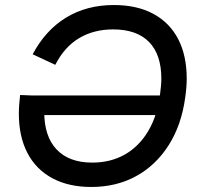

<svg xmlns="http://www.w3.org/2000/svg" viewBox="-20 -731 791 764"><path d="M343 13Q253 13 188 -22Q123 -57 89 -122.5Q55 -188 55 -279Q55 -297 56.5 -316Q58 -335 60 -353L161 -349Q159 -332 157.5 -316Q156 -300 156 -286Q156 -188 205.5 -136Q255 -84 347 -84Q420 -84 476.5 -116Q533 -148 569.5 -209Q606 -270 617 -357Q619 -373 620.5 -388.5Q622 -404 622 -418Q622 -514 573 -564Q524 -614 430 -614Q353 -614 294.5 -579Q236 -544 200 -473L110 -515Q161 -611 243 -661Q325 -711 433 -711Q525 -711 590 -676Q655 -641 689 -575.5Q723 -510 723 -418Q723 -402 721.5 -382.5Q720 -363 717 -343Q702 -233 651 -153Q600 -73 521.5 -30Q443 13 343 13ZM101 -273 112 -351H693L682 -273Z"/></svg>

Font: Hanken Grotesk Medium
Style: Italic
Weight: 500
Italic angle: -8°
Designer: Alfredo Marco Pradil
Foundry: Hanken Design Co.
Version: Version 3.013